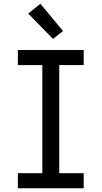

<svg xmlns="http://www.w3.org/2000/svg" viewBox="-20 -1001 540 1021"><path d="M75 0V-80H205V-655H75V-735H425V-655H295V-80H425V0ZM262 -794 130 -929 195 -981 315 -836Z"/></svg>

Font: Iosevka Custom Medium
Style: Regular
Weight: 500
Monospace: yes
Designer: Belleve Invis
Foundry: Belleve Invis
Version: Version 32.5.0; ttfautohint (v1.8.4)